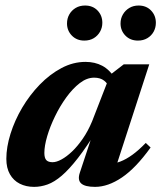

<svg xmlns="http://www.w3.org/2000/svg" viewBox="-20 -680 598 712"><path d="M276 -39.5 330.5 -204 343.5 -203.5Q302.5 -137 269.5 -94.5Q236.5 -52 209 -28.5Q181.5 -5 156.5 4Q131.5 13 106.5 13Q76.5 13 53.2 1.2Q30 -10.5 16.8 -33.8Q3.5 -57 3.5 -91Q3.5 -134.5 19 -184Q34.5 -233.5 62.2 -280.5Q90 -327.5 127.2 -366Q164.5 -404.5 207.8 -427.5Q251 -450.5 297 -450.5Q332 -450.5 359 -436.2Q386 -422 409 -387.5L385 -354.5Q380 -370 366 -381Q352 -392 329 -392Q302 -392 275.8 -371.8Q249.5 -351.5 225.8 -318.8Q202 -286 183.8 -248.2Q165.5 -210.5 155 -174.8Q144.5 -139 144.5 -113Q144.5 -94 151.8 -86.2Q159 -78.5 175 -78.5Q189.5 -78.5 208.2 -88.8Q227 -99 247.2 -118.2Q267.5 -137.5 287 -165.8Q306.5 -194 321.5 -230L388.5 -402.5L439 -441.5H533.5L402.5 -38L383.5 -72Q404 -72.5 425.8 -80.8Q447.5 -89 471 -106Q494.5 -123 520.5 -150L538.5 -133Q483.5 -56.5 432 -21.8Q380.5 13 332.5 13Q295 13 281 0.2Q267 -12.5 276 -39.5ZM292.5 -529.5Q264.5 -529.5 246.5 -548Q228.5 -566.5 228.5 -593Q228.5 -611.5 237 -626.5Q245.5 -641.5 260.5 -650.5Q275.5 -659.5 295.5 -659.5Q324 -659.5 341.8 -641Q359.5 -622.5 359.5 -595.5Q359.5 -577.5 351 -562.5Q342.5 -547.5 327.8 -538.5Q313 -529.5 292.5 -529.5ZM491.5 -529.5Q463 -529.5 445 -548Q427 -566.5 427 -593Q427 -611.5 435.8 -626.5Q444.5 -641.5 459.5 -650.5Q474.5 -659.5 494 -659.5Q522.5 -659.5 540.2 -641Q558 -622.5 558 -595.5Q558 -577.5 549.8 -562.5Q541.5 -547.5 526.5 -538.5Q511.5 -529.5 491.5 -529.5Z"/></svg>

Font: Newsreader 24pt
Style: Bold Italic
Weight: 700
Italic angle: -17°
Designer: Hugues Gentile
Foundry: Production Type
Version: Version 1.003